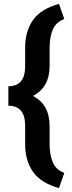

<svg xmlns="http://www.w3.org/2000/svg" viewBox="-20 -800 371 996"><path d="M23.4 -352.5Q110.4 -352.5 110.4 -456.1V-552.7Q110.4 -636.7 150.6 -695.1Q190.9 -753.4 286.1 -779.8L313.5 -701.2Q272 -686.5 254.6 -648.2Q237.3 -609.9 237.3 -552.7V-458Q237.3 -346.2 150.4 -302.2Q237.3 -258.3 237.3 -146.5V-51.8Q237.3 5.4 254.6 43.7Q272 82 313.5 96.7L286.1 175.8Q191.4 149.4 150.9 90.8Q110.4 32.2 110.4 -51.8V-148.4Q110.4 -251.5 23.4 -251.5Z"/></svg>

Font: Mardoto
Style: Bold
Weight: 700
Designer: Christian Robertson, Vahan Hovhannisyan
Foundry: Google
Version: Version 1.000